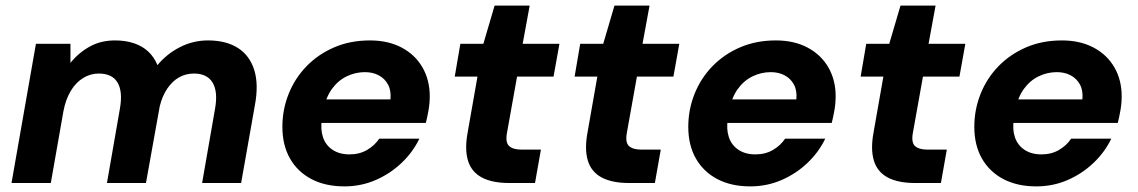

<svg xmlns="http://www.w3.org/2000/svg" viewBox="-20 -652 4053 684"><path d="M21 0 108 -496H231V-428Q260 -464 299.5 -486Q339 -508 390 -508Q427 -508 457 -498Q487 -488 508 -468.5Q529 -449 541 -420Q574 -460 621 -484Q668 -508 721 -508Q785 -508 827 -481.5Q869 -455 885.5 -403.5Q902 -352 888 -277L839 0H700L746 -264Q757 -325 737.5 -357.5Q718 -390 671 -390Q642 -390 618 -376.5Q594 -363 576 -336.5Q558 -310 549 -273L500 0H361L407 -264Q418 -325 399 -357.5Q380 -390 332 -390Q302 -390 276 -374Q250 -358 232 -328Q214 -298 206 -256L161 0Z M1207 12Q1139 12 1089.5 -14Q1040 -40 1013 -87.5Q986 -135 986 -200Q986 -262 1008.5 -318Q1031 -374 1072.5 -416.5Q1114 -459 1171 -483.5Q1228 -508 1298 -508Q1363 -508 1411 -482.5Q1459 -457 1485 -412Q1511 -367 1511 -309Q1511 -284 1506.5 -258.5Q1502 -233 1497 -214H1086L1101 -298H1371Q1374 -329 1362.5 -350.5Q1351 -372 1329.5 -383.5Q1308 -395 1280 -395Q1246 -395 1215 -380Q1184 -365 1162 -334.5Q1140 -304 1132 -257L1127 -228Q1121 -192 1130.5 -163.5Q1140 -135 1164.5 -118.5Q1189 -102 1225 -102Q1261 -102 1288 -118Q1315 -134 1331 -158H1474Q1451 -110 1410.5 -71.5Q1370 -33 1318 -10.5Q1266 12 1207 12Z M1795 0Q1733 0 1696 -20Q1659 -40 1647 -80.5Q1635 -121 1646 -180L1681 -379H1600L1620 -496H1702L1742 -632H1867L1842 -496H1973L1952 -379H1822L1786 -178Q1780 -144 1794 -131.5Q1808 -119 1838 -119H1907L1886 0Z M2222 0Q2160 0 2123 -20Q2086 -40 2074 -80.5Q2062 -121 2073 -180L2108 -379H2027L2047 -496H2129L2169 -632H2294L2269 -496H2400L2379 -379H2249L2213 -178Q2207 -144 2221 -131.5Q2235 -119 2265 -119H2334L2313 0Z M2653 12Q2585 12 2535.5 -14Q2486 -40 2459 -87.5Q2432 -135 2432 -200Q2432 -262 2454.5 -318Q2477 -374 2518.5 -416.5Q2560 -459 2617 -483.5Q2674 -508 2744 -508Q2809 -508 2857 -482.5Q2905 -457 2931 -412Q2957 -367 2957 -309Q2957 -284 2952.5 -258.5Q2948 -233 2943 -214H2532L2547 -298H2817Q2820 -329 2808.5 -350.5Q2797 -372 2775.5 -383.5Q2754 -395 2726 -395Q2692 -395 2661 -380Q2630 -365 2608 -334.5Q2586 -304 2578 -257L2573 -228Q2567 -192 2576.5 -163.5Q2586 -135 2610.5 -118.5Q2635 -102 2671 -102Q2707 -102 2734 -118Q2761 -134 2777 -158H2920Q2897 -110 2856.5 -71.5Q2816 -33 2764 -10.5Q2712 12 2653 12Z M3241 0Q3179 0 3142 -20Q3105 -40 3093 -80.5Q3081 -121 3092 -180L3127 -379H3046L3066 -496H3148L3188 -632H3313L3288 -496H3419L3398 -379H3268L3232 -178Q3226 -144 3240 -131.5Q3254 -119 3284 -119H3353L3332 0Z M3672 12Q3604 12 3554.5 -14Q3505 -40 3478 -87.5Q3451 -135 3451 -200Q3451 -262 3473.5 -318Q3496 -374 3537.5 -416.5Q3579 -459 3636 -483.5Q3693 -508 3763 -508Q3828 -508 3876 -482.5Q3924 -457 3950 -412Q3976 -367 3976 -309Q3976 -284 3971.5 -258.5Q3967 -233 3962 -214H3551L3566 -298H3836Q3839 -329 3827.5 -350.5Q3816 -372 3794.5 -383.5Q3773 -395 3745 -395Q3711 -395 3680 -380Q3649 -365 3627 -334.5Q3605 -304 3597 -257L3592 -228Q3586 -192 3595.5 -163.5Q3605 -135 3629.5 -118.5Q3654 -102 3690 -102Q3726 -102 3753 -118Q3780 -134 3796 -158H3939Q3916 -110 3875.5 -71.5Q3835 -33 3783 -10.5Q3731 12 3672 12Z"/></svg>

Font: DM Sans 24pt ExtraBold
Style: Italic
Weight: 800
Italic angle: -10°
Designer: Colophon Foundry, Jonny Pinhorn
Foundry: Colophon Foundry
Version: Version 4.004;gftools[0.9.30]